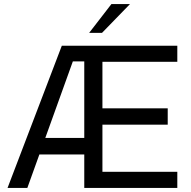

<svg xmlns="http://www.w3.org/2000/svg" viewBox="-20 -921 936 941"><path d="M283 -697H849V-618H482V-390H802V-310H482V-79H849V0H393V-164H173L114 0H17ZM393 -245V-620H337L202 -245ZM526 -901H617L480 -760H417Z"/></svg>

Font: HK Grotesk
Style: Regular
Weight: 400
Designer: Alfredo Marco Pradil
Foundry: Hanken Design Co.
Version: Version 3.001